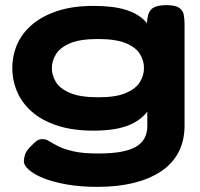

<svg xmlns="http://www.w3.org/2000/svg" viewBox="-20 -513 781 748"><path d="M360 215Q293 215 239.5 205.5Q186 196 149 181Q112 166 92.5 148.5Q73 131 73 116Q73 105 77 91Q81 77 96 61Q115 41 124 35Q133 29 146 29Q159 29 172.5 37.5Q186 46 207.5 57Q229 68 266 76.5Q303 85 363 85Q414 85 450.5 78.5Q487 72 510 58.5Q533 45 543.5 24.5Q554 4 554 -23L553 -432Q557 -469 574.5 -481Q592 -493 628 -493Q663 -493 678 -482.5Q693 -472 696 -455Q699 -438 699 -419V-24Q699 36 675 81Q651 126 606 155.5Q561 185 499 200Q437 215 360 215ZM345 -4Q264 -4 204 -23.5Q144 -43 105 -77Q66 -111 47 -155Q28 -199 28 -248Q28 -297 47 -340.5Q66 -384 105.5 -417.5Q145 -451 204.5 -470.5Q264 -490 345 -490Q422 -490 471 -474.5Q520 -459 548 -428Q576 -397 587 -351.5Q598 -306 598 -246Q598 -168 575 -114Q552 -60 497 -32Q442 -4 345 -4ZM363 -134Q433 -134 471.5 -151Q510 -168 525.5 -194Q541 -220 541 -248Q541 -276 525.5 -302Q510 -328 471 -344.5Q432 -361 361 -361Q291 -361 252 -344Q213 -327 197.5 -301Q182 -275 182 -247Q182 -220 197.5 -194Q213 -168 252.5 -151Q292 -134 363 -134Z"/></svg>

Font: Fredoka Expanded SemiBold
Style: Regular
Weight: 600
Width: 7
Designer: Ben Nathan
Foundry: Milena B. Brandão, Ben Nathan
Version: Version 2.001